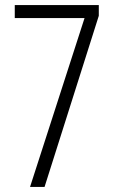

<svg xmlns="http://www.w3.org/2000/svg" viewBox="-20 -734 452 754"><path d="M98 0H155L368 -672V-714H38V-663H312Z"/></svg>

Font: Noto Sans Armenian ExtraCondensed Light
Style: Regular
Weight: 300
Width: 2
Designer: Monotype Design Team
Foundry: Monotype Imaging Inc.
Version: Version 2.008